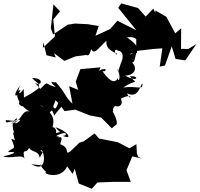

<svg xmlns="http://www.w3.org/2000/svg" viewBox="-80 -906 1209 1162"><g transform="rotate(90 524.0 -324.5)"><path d="M239 -860 238 -816 114 -817 144 -781 44 -727 6 -661H20L-5 -648L43 -602L-9 -556L-37 -454L-10 -436L126 -546L68 -431L118 -387L159 -298L100 -318L89 -252L85 -174L91 -138V-132L151 -42L114 -28L-31 -44L11 -84L60 -43L163 -53L232 20L198 17L277 -2L290 -58L264 -47L311 -110L284 -176L275 -244C276 -247 290 -260 240 -272C275 -293 241 -309 189 -364C212 -365 239 -360 268 -429C291 -423 221 -400 251 -438C250 -413 236 -474 302 -461C374 -432 392 -439 353 -429C418 -459 445 -435 415 -433C455 -415 429 -375 361 -333C394 -344 353 -386 362 -339C386 -273 390 -318 350 -329L361 -207L436 -179L486 -193L464 -139L570 -159C522 -108 513 -125 436 -55C454 -71 415 7 470 -59C451 17 424 -22 486 41C477 30 513 10 442 69C473 30 413 6 415 85C454 49 439 40 477 46C536 121 531 160 572 165C610 129 566 134 481 136C543 180 475 172 452 152C545 223 530 166 486 156C502 204 595 159 624 86C588 151 680 139 690 212C653 144 667 148 688 178C696 201 662 156 684 239C648 270 696 176 658 176C684 236 779 172 741 202C817 185 785 184 784 211C861 176 829 206 863 231C858 149 883 224 888 260C908 221 870 138 906 131C830 147 880 124 838 104C866 84 853 45 898 39C848 16 874 16 854 34C827 16 1004 -21 935 91C940 81 947 -31 939 37C1005 -6 975 -12 987 6C1002 -1 1024 -93 949 -127L995 -160L964 -173L1053 -197L1085 -276L1047 -310L1043 -403V-512L973 -486L889 -521L901 -577L892 -558L873 -549L815 -546L840 -504L803 -433L781 -320L750 -293L798 -227L806 -201L859 -146C884 -105 840 -152 815 -85C782 -95 766 -101 775 -72C761 -88 774 -53 762 -66C725 -144 777 -122 761 -93C796 -164 740 -140 712 -55C788 -121 720 -116 751 -55C763 -58 718 -72 712 -39C638 -58 613 -15 577 38C604 -19 619 29 711 9C711 -10 658 18 610 -34C651 -64 664 -20 575 -105C544 -72 569 -124 558 -75C563 -72 627 -58 585 -42C586 -26 617 -36 549 -56C575 -86 602 -100 615 -111L606 -176L641 -264L654 -333L719 -397L702 -417C698 -450 592 -394 622 -399C606 -418 613 -383 567 -433C552 -420 524 -361 535 -349C597 -344 637 -358 646 -374C602 -355 578 -425 584 -418C594 -439 578 -470 540 -452C496 -533 566 -513 507 -489C543 -559 455 -570 447 -582C493 -588 460 -556 472 -467C418 -543 459 -559 405 -506C396 -563 447 -561 400 -478C398 -551 330 -557 307 -495C346 -541 298 -531 239 -553C302 -490 254 -498 264 -550C217 -552 214 -553 151 -464C193 -457 148 -507 179 -545H251L239 -648L235 -703L346 -687L339 -719L223 -760L299 -783L308 -842L209 -909Z"/></g></svg>

Font: Hussar Lance
Style: Regular
Weight: 700
Foundry: Cannot Into Space Fonts, PlusOne Fonts
Version: Version 2.27